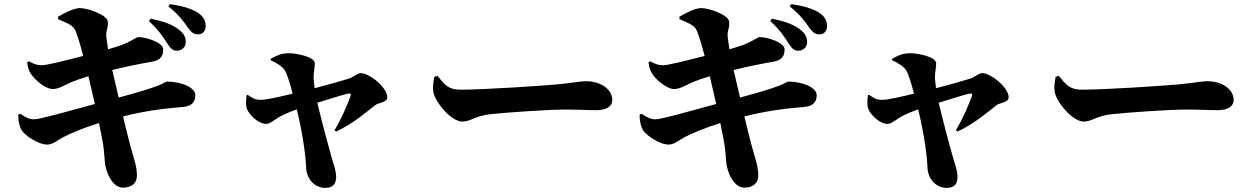

<svg xmlns="http://www.w3.org/2000/svg" viewBox="-20 -846 6040 927"><path d="M789 -634C803 -611 817 -601 834 -601C859 -601 877 -620 877 -643C877 -662 871 -679 851 -697C817 -728 765 -744 707 -756L699 -744C748 -700 771 -662 789 -634ZM884 -717C902 -692 914 -680 935 -680C959 -680 973 -696 973 -720C973 -744 964 -764 939 -782C909 -803 860 -818 800 -826L793 -815C849 -770 868 -739 884 -717ZM68 -292C68 -259 74 -236 84 -218C96 -196 163 -147 210 -148C237 -149 254 -167 284 -183C325 -205 394 -232 458 -252L474 -170C485 -115 484 -66 489 -45C499 5 530 61 575 60C621 59 641 34 641 2C641 -43 628 -74 610 -140C601 -173 590 -217 574 -284C671 -308 755 -321 866 -330C914 -334 923 -363 923 -387C923 -424 854 -452 788 -452C779 -452 767 -442 744 -433C695 -414 627 -395 553 -375L522 -508C578 -522 654 -538 713 -548C760 -556 768 -580 768 -608C768 -641 685 -667 647 -667C639 -667 610 -644 565 -628C548 -622 529 -616 502 -608C498 -633 495 -654 493 -672C491 -699 505 -716 500 -744C495 -774 405 -807 365 -807C339 -807 295 -786 260 -765L261 -753C335 -723 338 -715 350 -683C358 -662 369 -625 382 -576C300 -555 207 -531 182 -531C156 -531 145 -537 119 -550L111 -545C115 -522 116 -511 127 -493C149 -457 202 -416 234 -416C262 -416 286 -432 317 -446C342 -457 374 -468 407 -478L438 -344C321 -312 173 -270 145 -270C124 -270 109 -276 77 -297Z M1176 -388 1171 -387C1167 -365 1166 -337 1172 -321C1182 -293 1226 -248 1265 -248C1289 -248 1306 -272 1347 -291C1362 -298 1387 -309 1413 -318C1440 -209 1456 -96 1458 -37C1460 17 1498 61 1550 61C1587 61 1603 44 1603 6C1603 -22 1587 -65 1581 -86C1565 -142 1537 -246 1512 -350C1576 -369 1632 -388 1661 -394C1672 -396 1676 -393 1673 -384C1661 -349 1630 -275 1595 -217L1603 -211C1684 -248 1750 -306 1791 -338C1806 -350 1850 -351 1850 -376C1850 -424 1763 -493 1722 -493C1707 -493 1686 -474 1666 -467C1645 -460 1565 -437 1499 -420L1494 -468C1493 -490 1500 -519 1500 -540C1500 -572 1411 -589 1375 -589C1335 -589 1313 -576 1287 -562V-555C1317 -542 1346 -523 1356 -505C1368 -484 1380 -442 1393 -394C1332 -379 1268 -364 1239 -364C1208 -364 1198 -374 1176 -388Z M2092 -480 2077 -475C2071 -448 2067 -413 2076 -388C2097 -331 2166 -259 2212 -259C2254 -259 2271 -287 2351 -295C2429 -303 2623 -317 2705 -317C2781 -317 2816 -314 2858 -314C2904 -314 2936 -329 2936 -364C2936 -415 2880 -454 2809 -454C2785 -454 2731 -444 2664 -438C2596 -432 2319 -413 2203 -413C2144 -413 2126 -438 2092 -480Z M3789 -634C3803 -611 3817 -601 3834 -601C3859 -601 3877 -620 3877 -643C3877 -662 3871 -679 3851 -697C3817 -728 3765 -744 3707 -756L3699 -744C3748 -700 3771 -662 3789 -634ZM3884 -717C3902 -692 3914 -680 3935 -680C3959 -680 3973 -696 3973 -720C3973 -744 3964 -764 3939 -782C3909 -803 3860 -818 3800 -826L3793 -815C3849 -770 3868 -739 3884 -717ZM3068 -292C3068 -259 3074 -236 3084 -218C3096 -196 3163 -147 3210 -148C3237 -149 3254 -167 3284 -183C3325 -205 3394 -232 3458 -252L3474 -170C3485 -115 3484 -66 3489 -45C3499 5 3530 61 3575 60C3621 59 3641 34 3641 2C3641 -43 3628 -74 3610 -140C3601 -173 3590 -217 3574 -284C3671 -308 3755 -321 3866 -330C3914 -334 3923 -363 3923 -387C3923 -424 3854 -452 3788 -452C3779 -452 3767 -442 3744 -433C3695 -414 3627 -395 3553 -375L3522 -508C3578 -522 3654 -538 3713 -548C3760 -556 3768 -580 3768 -608C3768 -641 3685 -667 3647 -667C3639 -667 3610 -644 3565 -628C3548 -622 3529 -616 3502 -608C3498 -633 3495 -654 3493 -672C3491 -699 3505 -716 3500 -744C3495 -774 3405 -807 3365 -807C3339 -807 3295 -786 3260 -765L3261 -753C3335 -723 3338 -715 3350 -683C3358 -662 3369 -625 3382 -576C3300 -555 3207 -531 3182 -531C3156 -531 3145 -537 3119 -550L3111 -545C3115 -522 3116 -511 3127 -493C3149 -457 3202 -416 3234 -416C3262 -416 3286 -432 3317 -446C3342 -457 3374 -468 3407 -478L3438 -344C3321 -312 3173 -270 3145 -270C3124 -270 3109 -276 3077 -297Z M4176 -388 4171 -387C4167 -365 4166 -337 4172 -321C4182 -293 4226 -248 4265 -248C4289 -248 4306 -272 4347 -291C4362 -298 4387 -309 4413 -318C4440 -209 4456 -96 4458 -37C4460 17 4498 61 4550 61C4587 61 4603 44 4603 6C4603 -22 4587 -65 4581 -86C4565 -142 4537 -246 4512 -350C4576 -369 4632 -388 4661 -394C4672 -396 4676 -393 4673 -384C4661 -349 4630 -275 4595 -217L4603 -211C4684 -248 4750 -306 4791 -338C4806 -350 4850 -351 4850 -376C4850 -424 4763 -493 4722 -493C4707 -493 4686 -474 4666 -467C4645 -460 4565 -437 4499 -420L4494 -468C4493 -490 4500 -519 4500 -540C4500 -572 4411 -589 4375 -589C4335 -589 4313 -576 4287 -562V-555C4317 -542 4346 -523 4356 -505C4368 -484 4380 -442 4393 -394C4332 -379 4268 -364 4239 -364C4208 -364 4198 -374 4176 -388Z M5092 -480 5077 -475C5071 -448 5067 -413 5076 -388C5097 -331 5166 -259 5212 -259C5254 -259 5271 -287 5351 -295C5429 -303 5623 -317 5705 -317C5781 -317 5816 -314 5858 -314C5904 -314 5936 -329 5936 -364C5936 -415 5880 -454 5809 -454C5785 -454 5731 -444 5664 -438C5596 -432 5319 -413 5203 -413C5144 -413 5126 -438 5092 -480Z"/></svg>

Font: Noto Serif SC Black
Style: Regular
Weight: 900
Designer: Ryoko NISHIZUKA 西塚涼子 (kana & ideographs); Frank Grießhammer (Latin, Greek & Cyrillic); Wenlong ZHANG 张文龙 (bopomofo); San
Foundry: Adobe
Version: Version 2.001;hotconv 1.1.0;makeotfexe 2.6.0